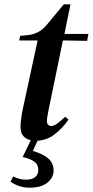

<svg xmlns="http://www.w3.org/2000/svg" viewBox="-20 -637 429 888"><path d="M145 14Q114 14 94.5 -1.5Q75 -17 75 -48Q75 -86 87 -140L154 -450H69L73 -471L113 -475Q164 -482 197 -523L275 -617H306L278 -480H389L383 -448L271 -450L205 -130Q201 -112 199 -98.5Q197 -85 197 -76Q197 -66 203 -60Q209 -54 217 -54Q238 -54 281 -97L297 -84Q272 -47 233.5 -16.5Q195 14 145 14ZM85 89 128 0H160L132 61Q182 76 205 97.5Q228 119 228 152Q228 184 199.5 207.5Q171 231 117 231Q89 231 66 222.5Q43 214 29 203L41 179Q70 194 101 194Q127 194 142 182.5Q157 171 157 149Q157 123 137 109.5Q117 96 85 89Z"/></svg>

Font: DM Serif Text
Style: Italic
Weight: 400
Italic angle: -12°
Designer: Colophon Foundry, Frank Grießhammer
Foundry: Colophon Foundry
Version: Version 5.100; ttfautohint (v1.8.2)